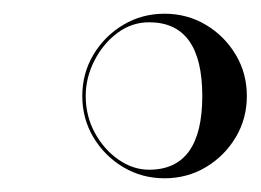

<svg xmlns="http://www.w3.org/2000/svg" viewBox="-20 -600 380 280"><path d="M100 -460Q100 -493 116.2 -520.2Q132.5 -547.5 159.8 -563.8Q187 -580 220 -580Q253 -580 280.2 -563.8Q307.5 -547.5 323.8 -520.2Q340 -493 340 -460Q340 -427 323.8 -399.8Q307.5 -372.5 280.2 -356.2Q253 -340 220 -340Q187 -340 159.8 -356.2Q132.5 -372.5 116.2 -399.8Q100 -427 100 -460ZM105 -460Q105 -431 118.2 -406.5Q131.5 -382 152.8 -367.2Q174 -352.5 197.5 -352.5Q275 -352.5 275 -460Q275 -567.5 197.5 -567.5Q172 -567.5 151 -551.8Q130 -536 117.5 -511.2Q105 -486.5 105 -460Z"/></svg>

Font: Engraving Unshaded CC
Style: Bold
Weight: 700
Designer: indestructible type*
Foundry: Cowboy Collective
Version: Version 1.000